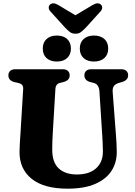

<svg xmlns="http://www.w3.org/2000/svg" viewBox="-20 -1117 812 1156"><path d="M595.5 -304 578.5 -568.5Q575.5 -610 543.5 -618L525 -622.5Q488 -632.5 488 -663.5Q488 -680 498.5 -690Q509 -700 528.5 -700H710.5Q730.5 -700 741 -690Q751.5 -680 751.5 -663.5Q751.5 -634 714.5 -623L696.5 -618Q674 -611.5 665.2 -598.2Q656.5 -585 658.5 -562.5L678 -305Q682.5 -255 683 -203Q683.5 -139 651.8 -89Q620 -39 554 -10Q488 19 387 19Q244.5 19 170.5 -40.5Q96.5 -100 97.5 -204.5Q97.5 -222.5 99.5 -255.5Q101.5 -288.5 104 -325L119.5 -579.5Q120.5 -596.5 113.5 -605.2Q106.5 -614 88 -618L68 -622.5Q30.5 -631.5 30.5 -663.5Q30.5 -680 41.2 -690Q52 -700 71.5 -700H358.5Q378 -700 388.8 -690Q399.5 -680 399.5 -663.5Q399.5 -633 362 -623L341.5 -618Q315 -611.5 313.5 -580.5L298 -320.5Q296 -289.5 295.2 -264.2Q294.5 -239 294.5 -220Q293.5 -140.5 333 -103.5Q372.5 -66.5 442.5 -66.5Q518 -66.5 559.2 -104.2Q600.5 -142 599.5 -207.5Q599 -242 597.8 -263.5Q596.5 -285 595.5 -304ZM322.5 -746.5Q283 -746.5 260.2 -767.2Q237.5 -788 237.5 -824.5Q237.5 -861 260.2 -882Q283 -903 322.5 -903Q361.5 -903 384.2 -882Q407 -861 407 -824.5Q407 -788.5 384.2 -767.5Q361.5 -746.5 322.5 -746.5ZM545.5 -746.5Q506.5 -746.5 483.5 -767.2Q460.5 -788 460.5 -824.5Q460.5 -861 483.5 -882Q506.5 -903 545.5 -903Q585.5 -903 608.5 -882Q631.5 -861 631.5 -824.5Q631.5 -788.5 608.5 -767.5Q585.5 -746.5 545.5 -746.5ZM497 -951Q481 -934.5 467.8 -924.2Q454.5 -914 434.5 -914Q414 -914 400.8 -924.2Q387.5 -934.5 371.5 -951L284.5 -1047Q272.5 -1060 273.2 -1071.8Q274 -1083.5 281.5 -1089.5Q299.5 -1105.5 330.5 -1087L434 -1025L538 -1087Q569 -1105.5 587.5 -1089.5Q594.5 -1083.5 595.2 -1071.8Q596 -1060 584 -1047Z"/></svg>

Font: Fraunces 9pt S050
Style: Bold
Weight: 700
Version: Version 1.000; ttfautohint (v1.8.3)